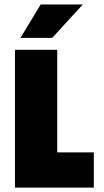

<svg xmlns="http://www.w3.org/2000/svg" viewBox="-20 -851 473 871"><path d="M47.9 0V-625H239.6V-159.7H405.6V0ZM72.9 -679.2 164.6 -830.6H355.6L216.7 -679.2Z"/></svg>

Font: Afacad Flux Black
Style: Regular
Weight: 900
Designer: Kristian Moeller
Foundry: Dicotype
Version: Version 1.100